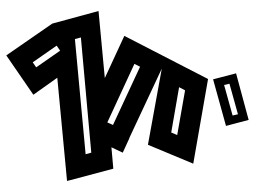

<svg xmlns="http://www.w3.org/2000/svg" viewBox="-120 -549 810 610"><g transform="rotate(90 285.0 -244.0)"><path d="M15 -152 228 -172 94 -234 231 -500 500 -453 440 -309 198 -353 416 -251 415 -249 417 -251 465 -229 448 -193 516 -199 555 -52 227 -21 281 55 156 141 55 -5ZM267 -427 257 -408 401 -383 409 -402ZM183 -266 369 -180 377 -198 192 -284ZM99 -96 104 -77 470 -111 465 -129ZM178 57 194 46 141 -30 125 -19ZM232 -516 213 -589 361 -629 380 -557ZM250 -551 347 -578 343 -595 246 -568Z"/></g></svg>

Font: Blaka Hollow
Style: Regular
Weight: 400
Designer: Mohamed Gaber
Foundry: Kief Type Foundry
Version: Version 1.003; ttfautohint (v1.8.4.7-5d5b)